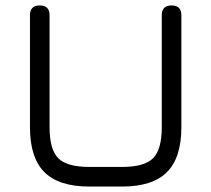

<svg xmlns="http://www.w3.org/2000/svg" viewBox="-20 -685 776 705"><path d="M308 0Q196 0 143 -53Q90 -106 90 -218V-629Q90 -665 126 -665Q162 -665 162 -629V-218Q162 -136 194 -104Q226 -72 308 -72H428Q510 -72 542 -104Q574 -136 574 -218V-629Q574 -665 610 -665Q646 -665 646 -629V-218Q646 -106 593 -53Q540 0 428 0Z"/></svg>

Font: Jura SemiBold
Style: Regular
Weight: 600
Designer: Daniel Johnson, Alexei Vanyashin
Foundry: Daniel Johnson
Version: Version 5.103